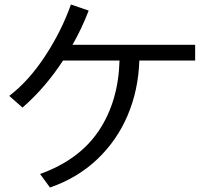

<svg xmlns="http://www.w3.org/2000/svg" viewBox="-20 -808 934 853"><path d="M202 25 158 -35Q333 -98 419.5 -228Q506 -358 511 -539H260Q182 -419 80 -330L21 -382Q107 -447 180.5 -559Q254 -671 295 -788L374 -761Q342 -678 302 -609H847V-539H599Q595 -409 547.5 -296.5Q500 -184 412 -100.5Q324 -17 202 25Z"/></svg>

Font: Kakao Big Sans
Style: Regular
Weight: 400
Designer: Park Young-rak; Lee Sang-min; Kim Jung-jin; Min Bon; Park Min-gyu;
Foundry: Kakao Corporation
Version: Version 2.003